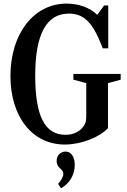

<svg xmlns="http://www.w3.org/2000/svg" viewBox="-20 -792 706 1066"><path d="M340 10.5C428.5 10.5 531.5 -28.5 579.5 -80.5V-330.5L650 -349.5V-381.5H387.5V-349.5L459 -330.5V-155.5C459 -124 457 -113.5 450.5 -102C431.5 -65 391.5 -43.5 344 -43.5C229.5 -43.5 175.5 -146 175.5 -373C175.5 -602 238 -716.5 362.5 -716.5C447.5 -716.5 497 -666 550.5 -523.5H581V-761.5H558L521 -711H518C480 -749 417.5 -772 349.5 -772C167.5 -772 38 -604.5 38 -370C38 -143.5 159.5 10.5 340 10.5ZM319 253.5C368 224.5 395 178.5 395 123C395 79 375 49.5 344.5 49.5C315 49.5 294.5 72 294.5 101C294.5 144.5 331.5 143 331.5 174C331.5 188 319.5 211.5 302.5 229Z"/></svg>

Font: Libre Caslon Condensed SemiBold
Style: Regular
Weight: 600
Designer: Pablo Impallari, Rodrigo Fuenzalida, Katja Schimmel, Ertekin Erdin
Foundry: Pablo Impallari, Rodrigo Fuenzalida
Version: Version 2.000;gftools[0.9.33]